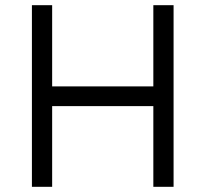

<svg xmlns="http://www.w3.org/2000/svg" viewBox="-20 -720 792 740"><path d="M571 0V-311H181V0H103V-700H181V-387H571V-700H649V0Z"/></svg>

Font: Mach Light
Style: Regular
Weight: 300
Version: Version 1.002